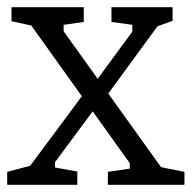

<svg xmlns="http://www.w3.org/2000/svg" viewBox="-22 -514 533 534"><path d="M278 0V-36L339 -45V-60L65 -443L10 -455V-494H211V-453L155 -445V-427L426 -49L491 -36V0ZM-2 0V-36L62 -53L212 -255L243 -214L131 -63V-48L193 -37V0ZM272 -244 241 -283 346 -426V-445L288 -453V-494H458V-456L416 -441Z"/></svg>

Font: Faustina Light
Style: Regular
Weight: 300
Designer: Alfonso Garcia
Foundry: http://www.omnibus-type.com
Version: Version 1.200